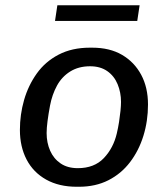

<svg xmlns="http://www.w3.org/2000/svg" viewBox="-20 -703 640 733"><path d="M273 10Q205 10 156 -17.5Q107 -45 81.5 -94Q56 -143 56 -207Q56 -266 72 -321.5Q88 -377 120.5 -422.5Q153 -468 204 -494.5Q255 -521 323 -521H332Q399 -521 446 -493.5Q493 -466 519 -417.5Q545 -369 545 -304Q545 -241 527.5 -184.5Q510 -128 476.5 -84Q443 -40 394 -15Q345 10 281 10ZM277 -61Q340 -61 376.5 -99.5Q413 -138 426 -194Q431 -215 434.5 -237.5Q438 -260 440 -280Q442 -300 442 -314Q442 -350 429 -381.5Q416 -413 389.5 -431.5Q363 -450 324 -450Q280 -450 248 -430Q216 -410 197.5 -376Q179 -342 171 -300Q165 -268 161.5 -241Q158 -214 158 -195Q158 -158 171.5 -127.5Q185 -97 211.5 -79Q238 -61 277 -61ZM190 -623 199 -683H513L504 -623Z"/></svg>

Font: Chivo Mono
Style: Italic
Weight: 400
Italic angle: -8.05°
Monospace: yes
Version: Version 1.008